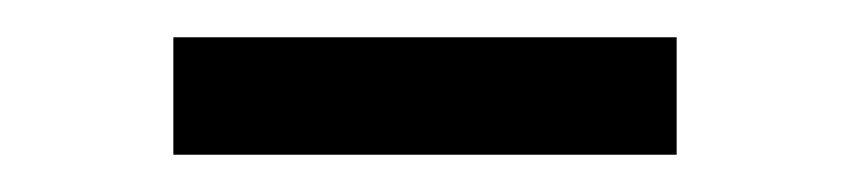

<svg xmlns="http://www.w3.org/2000/svg" viewBox="-20 -318 456 103"><path d="M343 -235H73V-298H343Z"/></svg>

Font: Belgrano
Style: Regular
Weight: 400
Version: Version 1.002